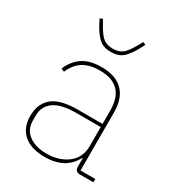

<svg xmlns="http://www.w3.org/2000/svg" viewBox="-178 -837 875 957"><g transform="rotate(30 259.5 -359.0)"><path d="M117.2 -723.1 132.8 -730 147.9 -703.1Q173.8 -656.7 194.6 -640.9Q215.3 -625 249 -625Q282.7 -625 303.5 -640.9Q324.2 -656.7 350.1 -703.1L365.2 -730L380.9 -723.1Q364.7 -690.9 353.8 -673.1Q342.8 -655.3 327.1 -637.9Q311.5 -620.6 292.7 -613.3Q273.9 -606 249 -606Q224.1 -606 205.3 -613.3Q186.5 -620.6 170.9 -637.9Q155.3 -655.3 144.3 -673.1Q133.3 -690.9 117.2 -723.1ZM224.1 12.2Q146 12.2 103.5 -24.9Q61 -62 61 -129.9Q61 -162.6 70.6 -188Q80.1 -213.4 101.3 -233.6Q122.6 -253.9 160.4 -264.4Q198.2 -274.9 251 -274.9H393.1V-349.1Q393.1 -425.8 356.9 -462.4Q320.8 -499 249 -499Q191.4 -499 154.3 -476.1Q117.2 -453.1 96.2 -403.8L78.1 -412.1Q100.1 -463.9 140.9 -491Q181.6 -518.1 249 -518.1Q330.6 -518.1 372.3 -475.6Q414.1 -433.1 414.1 -352.1V-19H499V0H421.9Q393.1 0 393.1 -28.8V-77.1H390.1Q343.8 12.2 224.1 12.2ZM224.1 -6.8Q295.9 -6.8 344.5 -43.7Q393.1 -80.6 393.1 -147.9V-256.8H252Q166 -256.8 125 -227.3Q84 -197.8 84 -145V-115.2Q84 -64 122.6 -35.4Q161.1 -6.8 224.1 -6.8Z"/></g></svg>

Font: Anuphan Thin
Style: Regular
Weight: 250
Designer: Mike Abbink, Paul van der Laan, Pieter van Rosmalen, Mint Tantisuwanna
Foundry: Bold Monday; Cadson Demak
Version: Version 3.002;hotconv 1.0.109;makeotfexe 2.5.65596